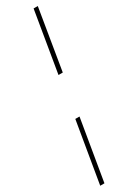

<svg xmlns="http://www.w3.org/2000/svg" viewBox="-232 -740 634 888"><g transform="rotate(-30 85.0 -296.0)"><path d="M59.1 -188.5H81.5L26.9 136.7H4.4ZM169.9 -727.5 116.2 -403.3H93.3L147.5 -727.5Z"/></g></svg>

Font: Inter 20pt Thin
Style: Italic
Weight: 250
Italic angle: -9.3988°
Version: Version 4.001;git-66647c0bb